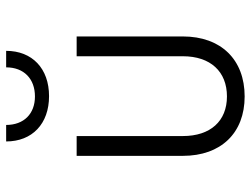

<svg xmlns="http://www.w3.org/2000/svg" viewBox="-118 -708 835 640"><g transform="rotate(-90 300.0 -387.5)"><path d="M300 -642C392 -642 451 -698 451 -785H396C396 -726 358 -689 299 -689C241 -689 204 -726 204 -785H149C149 -698 208 -642 300 -642ZM299 10C422 10 499 -69 499 -196V-550H433V-196C433 -104 382 -49 299 -49C217 -49 167 -104 167 -196V-550H101V-196C101 -69 177 10 299 10Z"/></g></svg>

Font: JetBrains Mono ExtraLight
Style: Regular
Weight: 240
Monospace: yes
Designer: Philipp Nurullin, Konstantin Bulenkov
Foundry: JetBrains
Version: Version 2.305